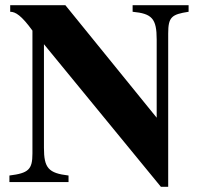

<svg xmlns="http://www.w3.org/2000/svg" viewBox="-20 -696 762 734"><path d="M701 -676H487V-651C561 -644 579 -625 579 -545V-246L230 -676H19V-651C39 -651 62 -637 104 -579V-109C104 -48 89 -34 16 -25V0H242V-25C165 -34 148 -54 148 -131V-527L595 18H623V-568C623 -631 636 -641 701 -651Z"/></svg>

Font: STIXGeneral
Style: Bold
Weight: 700
Designer: MicroPress Inc., with final additions and corrections provided by Coen Hoffman, Elsevier (retired)
Version: Version 1.1.0